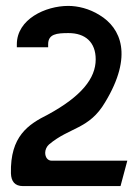

<svg xmlns="http://www.w3.org/2000/svg" viewBox="-20 -610 465 650"><path d="M17 -23C18 4 30 20 58 20H388L411 -66H155C141 -66 133 -78 133 -93C133 -103 138 -114 146 -121C216 -180 282 -172 336 -264C431 -421 390 -515 317 -559C282 -581 243 -590 211 -590C134 -590 37 -545 37 -460V-450H143V-460C143 -495 172 -498 212 -498C269 -498 304 -467 304 -409C304 -345 256 -284 142 -222C76 -189 14 -149 17 -23Z"/></svg>

Font: Charger Pro
Style: ExBdNar
Weight: 400
Designer: Jasper
Foundry: Cannot Into Space Fonts
Version: Version 1.09